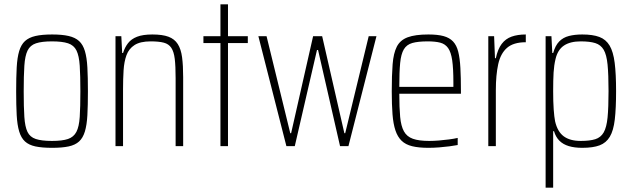

<svg xmlns="http://www.w3.org/2000/svg" viewBox="-20 -678 2934 891"><path d="M222 8Q175 8 144.5 1.5Q114 -5 96 -21.5Q78 -38 69 -68Q60 -98 57.5 -143.5Q55 -189 55 -254Q55 -319 57.5 -365Q60 -411 69 -441Q78 -471 96 -487.5Q114 -504 144.5 -511Q175 -518 222 -518Q268 -518 298.5 -511Q329 -504 347 -487.5Q365 -471 374 -441Q383 -411 385.5 -365Q388 -319 388 -254Q388 -189 385.5 -143.5Q383 -98 374 -68Q365 -38 347 -21.5Q329 -5 298.5 1.5Q268 8 222 8ZM221 -24Q269 -24 295.5 -33Q322 -42 334.5 -66Q347 -90 350 -135.5Q353 -181 353 -254Q353 -327 350 -373Q347 -419 335 -443.5Q323 -468 296 -477Q269 -486 221 -486Q174 -486 147 -477Q120 -468 108 -443.5Q96 -419 93 -373Q90 -327 90 -254Q90 -181 93 -135.5Q96 -90 107.5 -66Q119 -42 146 -33Q173 -24 221 -24Z M516 0V-510H543L547 -432H551Q559 -458 574 -477.5Q589 -497 616 -507.5Q643 -518 687 -518Q734 -518 762 -507.5Q790 -497 805 -473.5Q820 -450 825 -412Q830 -374 830 -320V0H795V-315Q795 -371 791 -404.5Q787 -438 775 -456Q763 -474 740 -480Q717 -486 679 -486Q631 -486 604.5 -469Q578 -452 567 -422Q556 -392 553.5 -351.5Q551 -311 551 -264V0Z M1003 0V-478H924V-510H1003V-658H1038V-510H1130V-478H1038V0Z M1309 0 1179 -510H1217L1327 -60H1331L1433 -510H1475L1578 -60H1582L1691 -510H1727L1597 0H1558L1456 -446H1451L1348 0Z M1968 8Q1923 8 1892.5 0.5Q1862 -7 1843.5 -25Q1825 -43 1815 -73Q1805 -103 1801.5 -147.5Q1798 -192 1798 -254Q1798 -329 1802 -380Q1806 -431 1821.5 -461.5Q1837 -492 1872 -505Q1907 -518 1968 -518Q2011 -518 2038.5 -510.5Q2066 -503 2082.5 -485.5Q2099 -468 2106.5 -438Q2114 -408 2116.5 -363Q2119 -318 2119 -256V-243H1833Q1833 -178 1837 -135.5Q1841 -93 1854.5 -68.5Q1868 -44 1896 -34Q1924 -24 1972 -24Q1993 -24 2017 -26Q2041 -28 2064 -31Q2087 -34 2104 -38V-5Q2089 -2 2066 1Q2043 4 2017.5 6Q1992 8 1968 8ZM2084 -256V-296Q2084 -360 2078.5 -398Q2073 -436 2059.5 -455Q2046 -474 2023 -480Q2000 -486 1965 -486Q1920 -486 1893.5 -478.5Q1867 -471 1854 -449Q1841 -427 1837 -385.5Q1833 -344 1833 -275H2102Z M2246 0V-510H2273L2277 -408H2281Q2290 -450 2308 -474Q2326 -498 2354 -508Q2382 -518 2420 -518V-482Q2363 -482 2333 -456Q2303 -430 2292 -380Q2281 -330 2281 -259V0Z M2512 193V-510H2539L2543 -432H2547Q2557 -467 2575 -485.5Q2593 -504 2620 -511Q2647 -518 2682 -518Q2731 -518 2761.5 -506.5Q2792 -495 2809 -466.5Q2826 -438 2832.5 -386.5Q2839 -335 2839 -255Q2839 -175 2833 -123.5Q2827 -72 2810 -43.5Q2793 -15 2762.5 -3.5Q2732 8 2682 8Q2646 8 2619.5 0Q2593 -8 2576 -25Q2559 -42 2551 -69H2547V193ZM2675 -24Q2717 -24 2742.5 -32Q2768 -40 2781.5 -63.5Q2795 -87 2799.5 -133Q2804 -179 2804 -255Q2804 -332 2799.5 -378Q2795 -424 2781.5 -447Q2768 -470 2742.5 -478Q2717 -486 2675 -486Q2626 -486 2597 -466.5Q2568 -447 2558 -404Q2551 -375 2549 -341.5Q2547 -308 2547 -255Q2547 -205 2549.5 -170Q2552 -135 2556 -115Q2567 -67 2596 -45.5Q2625 -24 2675 -24Z"/></svg>

Font: Saira Condensed Thin
Style: Regular
Weight: 250
Width: 3
Designer: Hector Gatti with collaboration of the Omnibus-Type team
Foundry: Omnibus-Type
Version: Version 1.101